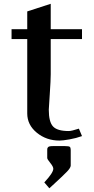

<svg xmlns="http://www.w3.org/2000/svg" viewBox="-20 -739 498 1022"><path d="M356.4 59.1V142.6Q356 154.3 336.4 174.8Q316.9 195.3 260.3 247.1Q249 257.3 242.7 263.2L215.8 231.9Q263.7 180.7 263.7 159.2Q263.7 147.9 247.6 128.2Q231.4 108.4 231.4 102.1V59.1Q231.4 53.7 231.9 51.3Q232.4 48.8 235.1 45.2Q237.8 41.5 244.6 40Q251.5 38.6 262.7 38.6H325.2Q346.7 38.6 351.6 42.7Q356.4 46.9 356.4 59.1ZM125 -531.2H41.5V-583.5H125V-678.2L250 -718.8V-583.5H416.5V-531.2H250V-343.8Q250 -312.5 244.9 -237.1Q239.7 -161.6 239.7 -155.3Q239.7 -89.8 262.5 -65.7Q285.2 -41.5 345.7 -41.5Q360.8 -41.5 399.9 -54.2L416.5 -14.6Q385.7 -3.4 350.1 2.9Q314.5 9.3 296.9 9.3Q227.1 9.3 176 -32.5Q125 -74.2 125 -135.3Z"/></svg>

Font: Resagnicto
Style: Bold
Weight: 700
Version: Version 0.9991